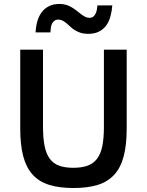

<svg xmlns="http://www.w3.org/2000/svg" viewBox="-20 -924 734 959"><path d="M612.8 -282.2Q612.8 -200.2 597.9 -143.6Q583 -86.9 551 -51.8Q519 -16.6 468.8 -0.7Q418.5 15.1 347.2 15.1Q275.9 15.1 225.3 -0.7Q174.8 -16.6 142.8 -52Q110.8 -87.4 95.9 -144Q81.1 -200.7 81.1 -282.2V-675.8H194.8V-292Q194.8 -233.4 202.9 -194.1Q210.9 -154.8 229 -130.6Q247.1 -106.4 275.9 -96.2Q304.7 -85.9 346.2 -85.9Q388.2 -85.9 417.2 -96.4Q446.3 -106.9 464.6 -130.9Q482.9 -154.8 491 -193.8Q499 -232.9 499 -290V-675.8H612.8ZM157.7 -762.2Q159.2 -792.5 166.7 -818.6Q174.3 -844.7 189 -863.8Q203.6 -882.8 225.6 -893.6Q247.6 -904.3 277.8 -904.3Q296.9 -904.3 312.3 -899.2Q327.6 -894 340.3 -886.2Q353 -878.4 364 -869.6Q375 -860.8 385.3 -853Q395.5 -845.2 405.5 -840.1Q415.5 -835 426.8 -835Q438.5 -835 445.8 -840.8Q453.1 -846.7 457.5 -856Q461.9 -865.2 463.9 -876Q465.8 -886.7 466.8 -897H541Q538.6 -866.7 531.2 -840.6Q523.9 -814.5 509.5 -795.4Q495.1 -776.4 473.1 -765.6Q451.2 -754.9 419.9 -754.9Q398.4 -754.9 382.3 -760.3Q366.2 -765.6 353.8 -773.4Q341.3 -781.2 331.5 -790.5Q321.8 -799.8 312.5 -807.6Q303.2 -815.4 293.5 -820.8Q283.7 -826.2 272 -826.2Q259.3 -826.2 251.7 -820.3Q244.1 -814.5 239.7 -805.4Q235.4 -796.4 233.9 -784.9Q232.4 -773.4 231.9 -762.2Z"/></svg>

Font: Lorenzo Sans Medium
Style: Regular
Weight: 500
Foundry: Intel Corporation
Version: Version 1.00; ttfautohint (v1.5)